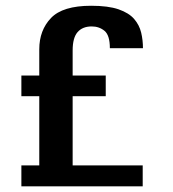

<svg xmlns="http://www.w3.org/2000/svg" viewBox="-20 -660 614 680"><path d="M369.1 -489.3Q369.1 -535.2 350.1 -550.8Q331.1 -566.4 304.7 -566.4Q272.5 -566.4 254.9 -546.4Q237.3 -526.4 237.3 -481.4V-392.6H354.5V-319.3H237.3V-74.2H485.4V0H55.7V-74.2H119.1V-319.3H55.7V-392.6H119.1V-485.4Q119.1 -552.7 160.6 -596.2Q202.1 -639.6 302.7 -639.6Q363.3 -639.6 399.9 -627Q436.5 -614.3 455.1 -592.8Q473.6 -571.3 480 -544.4Q486.3 -517.6 486.3 -489.3Z"/></svg>

Font: Namkio Khamti Book
Style: Bold
Weight: 800
Designer: Debbi Hosken
Foundry: SIL International
Version: Version 3.917